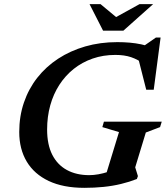

<svg xmlns="http://www.w3.org/2000/svg" viewBox="-20 -891 798 923"><path d="M409 -49Q430 -49 453.5 -53.2Q477 -57.5 499.8 -65Q522.5 -72.5 540.5 -83L484 -33.5L552 -256L472 -280L479.5 -306H757.5L749.5 -280L681 -254L630 -86.5L643 -44.5L638 -30.5Q602.5 -16.5 562.2 -6.8Q522 3 477.8 7.5Q433.5 12 385.5 12Q284 12 214.2 -21Q144.5 -54 108.5 -114.2Q72.5 -174.5 72.5 -256.5Q72.5 -332 95 -398Q117.5 -464 159.2 -517.2Q201 -570.5 259.5 -608.8Q318 -647 389.8 -667.8Q461.5 -688.5 544 -688.5Q575 -688.5 603.5 -686Q632 -683.5 659.2 -677.8Q686.5 -672 713.5 -662L656 -659.5L729.5 -710.5H752L719 -459.5H683L640 -629L674 -582Q642 -605.5 610 -616.2Q578 -627 534.5 -627Q476 -627 425.5 -609.5Q375 -592 334.5 -559.8Q294 -527.5 265.2 -483Q236.5 -438.5 221.5 -384.2Q206.5 -330 206.5 -268.5Q206.5 -196 231.2 -147.2Q256 -98.5 301.5 -73.8Q347 -49 409 -49ZM716 -871 573 -743.5H475.5L410.5 -871H463.5L546.5 -802H525.5L650.5 -871Z"/></svg>

Font: Newsreader 16pt 16pt SemiBold
Style: Italic
Weight: 600
Italic angle: -17°
Version: Version 1.003